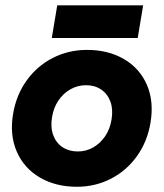

<svg xmlns="http://www.w3.org/2000/svg" viewBox="-20 -703 626 735"><path d="M30.1 -267Q42.1 -339.1 81.9 -394.7Q121.7 -450.3 182 -481.2Q242.4 -512 313.1 -512Q394.5 -512 454.9 -476.6Q515.3 -441.1 542.6 -377.7Q569.8 -314.3 556.1 -233Q544.1 -160.9 504.3 -105.3Q464.6 -49.7 404.6 -18.8Q344.6 12 274.1 12Q193.4 12 132.7 -23.4Q71.9 -58.9 44.2 -122.6Q16.4 -186.4 30.1 -267ZM407.1 -246.1Q413.5 -284.8 402.5 -314.4Q391.4 -343.9 367.1 -360.4Q342.7 -376.8 309.2 -376.8Q277.6 -376.8 250 -361.4Q222.3 -345.9 203.6 -318.2Q184.8 -290.4 179.1 -253.9Q172.7 -215.2 183.9 -185.3Q195.1 -155.4 219.8 -139.3Q244.5 -123.2 278 -123.2Q309.6 -123.2 336.7 -138.6Q363.9 -154.1 382.7 -181.8Q401.4 -209.6 407.1 -246.1ZM199.1 -682.5H528L507.2 -557.6H178.3Z"/></svg>

Font: Oak Sans Light Italic
Style: Regular
Weight: 400
Italic angle: -9.5°
Foundry: Erik Kennedy, Walven
Version: Version 1.000;Glyphs 3.1.2 (3151)